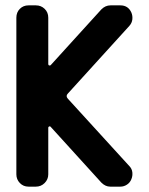

<svg xmlns="http://www.w3.org/2000/svg" viewBox="-20 -696 555 716"><path d="M470 -649Q475 -637 473.5 -623.5Q472 -610 462 -599L233 -347Q224 -338 233 -328L462 -77Q472 -67 473.5 -53.5Q475 -40 470 -28Q465 -15 453.5 -7.5Q442 0 429 0H391Q373 0 358 -15L169 -223Q167 -226 163.5 -224.5Q160 -223 160 -220V-46Q160 -27 146.5 -13.5Q133 0 114 0H86Q67 0 54 -13.5Q41 -27 41 -46V-630Q41 -650 54 -663Q67 -676 86 -676H114Q133 -676 146.5 -663Q160 -650 160 -630V-457Q160 -453 163.5 -452Q167 -451 169 -453L358 -661Q373 -676 392 -676H429Q458 -676 470 -649Z"/></svg>

Font: Monomaniac One
Style: Regular
Weight: 400
Version: Version 1.000; ttfautohint (v1.8.3)